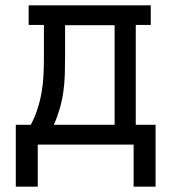

<svg xmlns="http://www.w3.org/2000/svg" viewBox="-20 -540 640 717"><path d="M39 157V-74H95Q110 -102 120 -133Q130 -164 135.5 -196Q141 -228 142.5 -260.5Q144 -293 144 -325V-447H87V-520H543V-447H487V-74H561V157H479V0H121V157ZM181 -74H408V-446H223V-325Q223 -293 222 -261Q221 -229 216.5 -197Q212 -165 203 -134Q194 -103 181 -74Z"/></svg>

Font: Iosevka HT Extended
Style: Regular
Weight: 400
Width: 7
Monospace: yes
Designer: Belleve Invis
Foundry: Belleve Invis
Version: Version 32.3.0; ttfautohint (v1.8.4)